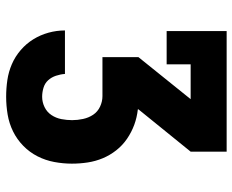

<svg xmlns="http://www.w3.org/2000/svg" viewBox="-88 -688 775 640"><g transform="rotate(90 300.0 -367.5)"><path d="M302 0Q274 0 246.5 -4Q219 -8 193.5 -19Q168 -30 146.5 -48.5Q125 -67 110.5 -90.5Q96 -114 88.5 -141Q81 -168 81 -196H226Q227 -181 232 -166Q237 -151 247 -140Q257 -129 272 -124.5Q287 -120 302 -120Q320 -120 336.5 -128Q353 -136 363 -151Q373 -166 376.5 -184Q380 -202 380 -220Q380 -238 376 -256.5Q372 -275 362 -290Q352 -305 335 -313Q318 -321 300 -321H170V-441L310 -615H194V-535H83V-735H485V-615L344 -441V-439Q371 -436 395.5 -427Q420 -418 442 -403Q464 -388 480.5 -367Q497 -346 507 -322Q517 -298 521 -272Q525 -246 525 -219Q525 -190 519.5 -160.5Q514 -131 500.5 -104.5Q487 -78 465.5 -57Q444 -36 417.5 -23Q391 -10 361.5 -5Q332 0 302 0Z"/></g></svg>

Font: Iosevka Slab Heavy Extended
Style: Regular
Weight: 900
Width: 7
Monospace: yes
Designer: Belleve Invis
Foundry: Belleve Invis
Version: Version 11.1.0; ttfautohint (v1.8.3)